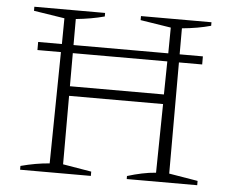

<svg xmlns="http://www.w3.org/2000/svg" viewBox="-48 -701 915 757"><g transform="rotate(5 409.5 -322.5)"><path d="M58 0V-15Q88 -23 116.5 -28Q145 -33 172 -35L178 -476H85V-508H179L180 -610L58 -629V-645H338V-631Q312 -624 283.5 -619Q255 -614 225 -611V-508H600L601 -610L480 -629V-645H759V-631Q734 -624 705.5 -619Q677 -614 645 -611V-508H737V-476H645V-36L759 -17V0H480V-12Q509 -21 537.5 -27Q566 -33 593 -35L597 -307H225V-36L338 -17V0ZM225 -345H597L599 -476H225Z"/></g></svg>

Font: Piazzolla SC ExtraLight
Style: Regular
Weight: 200
Designer: Juan Pablo del Peral
Foundry: Huerta Tipografica
Version: Version 1.330